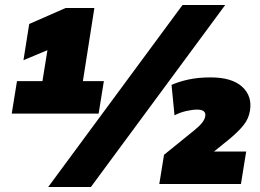

<svg xmlns="http://www.w3.org/2000/svg" viewBox="-20 -737 1043 769"><path d="M27 -282 48 -412H150L170 -536L74 -496L97 -641L243 -705H358L312 -412H396L375 -282ZM344 12H173L711 -717H882ZM618 0 637 -117 758 -215Q779 -232 789.5 -245.5Q800 -259 802 -271Q807 -298 769 -298Q750 -298 724.5 -292Q699 -286 679 -275L667 -397Q696 -410 735 -418.5Q774 -427 823 -427Q909 -427 950 -389.5Q991 -352 981 -293Q976 -261 954.5 -234.5Q933 -208 894 -176L837 -130H966L945 0Z"/></svg>

Font: Mulish ExtraBlack
Style: Italic
Weight: 1000
Italic angle: -9°
Designer: Vernon Adams
Foundry: Vernon Adams
Version: Version 3.603; ttfautohint (v1.8.3)